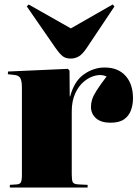

<svg xmlns="http://www.w3.org/2000/svg" viewBox="-20 -839 625 859"><path d="M24 0V-12L55 -14Q69 -15 73.5 -23.5Q78 -32 78 -57V-447Q78 -475 71.5 -488.5Q65 -502 42 -504L15 -507L16 -519L284 -531L291 -523L292 -408H294Q312 -476 355.5 -506.5Q399 -537 448 -537Q508 -537 541.5 -500Q575 -463 575 -399Q575 -371 566 -346Q557 -321 535.5 -305.5Q514 -290 474 -290Q432 -290 409.5 -310Q387 -330 387 -361Q387 -377 392 -393.5Q397 -410 412.5 -434.5Q428 -459 457 -497Q435 -507 408 -501Q381 -495 356.5 -475Q332 -455 316.5 -421Q301 -387 301 -341V-58Q301 -35 305 -25Q309 -15 331 -14L372 -12V0ZM296 -577Q274 -577 260.5 -587.5Q247 -598 228 -625L100 -810L108 -819L297 -712L484 -819L492 -810L367 -623Q348 -595 331.5 -586Q315 -577 296 -577Z"/></svg>

Font: Literata 72pt Black
Style: Regular
Weight: 900
Designer: Latin by Veronika Burian and Jose Scaglione. Greek by Irene Vlachou. Cyrillic by Vera Evstafieva.
Foundry: TypeTogether
Version: Version 3.002